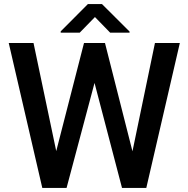

<svg xmlns="http://www.w3.org/2000/svg" viewBox="-20 -922 920 942"><path d="M144.5 -710.9 255.9 -180.7 392.1 -710.9H495.1L629.9 -179.7L740.2 -710.9H862.3L697.8 0H578.6L443.8 -515.1L306.6 0H187.5L22.9 -710.9ZM480.5 -901.9 615.7 -767.1V-761.7H520.5L445.8 -838.4L371.1 -761.7H277.8V-768.1L411.1 -901.9Z"/></svg>

Font: Vazirmatn RD UI Medium
Style: Regular
Weight: 500
Designer: Saber Rastikerdar
Foundry: Saber Rastikerdar
Version: Version 33.003